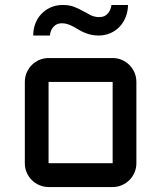

<svg xmlns="http://www.w3.org/2000/svg" viewBox="-20 -754 650 774"><path d="M529.8 -96.2Q529.8 -76.2 522.2 -58.6Q514.6 -41 501.7 -28.1Q488.8 -15.1 471.4 -7.6Q454.1 0 434.1 0H175.8Q156.2 0 138.7 -7.6Q121.1 -15.1 108.2 -28.1Q95.2 -41 87.6 -58.6Q80.1 -76.2 80.1 -96.2V-423.8Q80.1 -443.8 87.6 -461.4Q95.2 -479 108.2 -491.9Q121.1 -504.9 138.7 -512.5Q156.2 -520 175.8 -520H434.1Q454.1 -520 471.4 -512.5Q488.8 -504.9 501.7 -491.9Q514.6 -479 522.2 -461.4Q529.8 -443.8 529.8 -423.8ZM175.8 -423.8V-96.2H434.1V-423.8ZM113.8 -610.8Q113.8 -636.7 122.6 -659.2Q131.3 -681.6 147.2 -698.2Q163.1 -714.8 184.8 -724.4Q206.5 -733.9 232.9 -733.9Q260.3 -733.9 279.3 -726.3Q298.3 -718.8 314.5 -709.5Q330.6 -700.2 345.9 -692.6Q361.3 -685.1 380.9 -685.1Q402.3 -685.1 414.8 -699.7Q427.2 -714.4 429.2 -733.9H496.1Q495.6 -708 486.8 -685.5Q478 -663.1 462.4 -646.5Q446.8 -629.9 425 -620.4Q403.3 -610.8 377 -610.8Q358.9 -610.8 344.5 -614.5Q330.1 -618.2 317.9 -623.5Q305.7 -628.9 295.2 -635.5Q284.7 -642.1 274.2 -647.5Q263.7 -652.8 252.9 -656.5Q242.2 -660.2 229 -660.2Q208 -660.2 195.3 -645.5Q182.6 -630.9 181.2 -610.8Z"/></svg>

Font: Aldrich
Style: Regular
Weight: 400
Designer: Matthew Desmond
Foundry: Matthew Desmond
Version: Version 1.002 2011